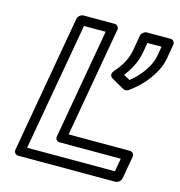

<svg xmlns="http://www.w3.org/2000/svg" viewBox="-111 -835 897 959"><g transform="rotate(15 337.0 -355.5)"><path d="M251 -93H568L556 -25H102L219 -686H331L231 -118C228 -103 240 -93 251 -93ZM285 -143 385 -711C387 -722 379 -736 364 -736H203C192 -736 176 -726 173 -711L48 0C46 11 54 25 69 25H572C583 25 599 15 602 0L623 -118C625 -129 617 -143 602 -143ZM476 -502C503 -538 528 -579 538 -635L547 -686H620L611 -635C605 -603 589 -574 570 -548C553 -525 531 -502 508 -484ZM421 -506C406 -488 416 -475 424 -470L491 -432C498 -428 509 -429 518 -435C552 -459 585 -490 610 -525C631 -554 653 -591 661 -635L674 -711C676 -722 669 -736 654 -736H531C520 -736 504 -726 501 -711L488 -635C478 -579 453 -544 421 -506Z"/></g></svg>

Font: Asimov
Style: WidOuIt
Weight: 500
Designer: Google
Version: Version 2.000980; 2014